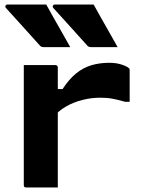

<svg xmlns="http://www.w3.org/2000/svg" viewBox="-20 -827 640 847"><path d="M215 -434H256Q284 -477 315 -502.5Q346 -528 382.5 -539Q419 -550 462 -550Q493 -550 517 -542Q541 -534 549 -526Q551 -525 551.5 -522.5Q552 -520 552 -516Q552 -498 552 -481Q552 -464 552 -447Q552 -430 552 -413Q552 -396 552 -378H532Q499 -387 476 -391.5Q453 -396 423 -396Q382 -396 343 -386Q304 -376 271 -357Q238 -338 215 -310ZM235 0Q210 0 188 0Q166 0 143.5 0Q121 0 96 0Q93 0 91 -0.5Q89 -1 87.5 -2.5Q86 -4 85.5 -6Q85 -8 85 -11Q85 -54 85 -97Q85 -140 85 -183.5Q85 -227 85 -270Q85 -313 85 -356Q85 -399 85 -442Q85 -469 85 -494Q85 -519 85 -540Q113 -540 136 -540Q159 -540 180.5 -540Q202 -540 224 -540Q228 -540 230 -538.5Q232 -537 233.5 -535Q235 -533 235 -529Q235 -476 235 -423Q235 -370 235 -317.5Q235 -265 235 -212Q235 -159 235 -106Q235 -53 235 0ZM184 -807Q202 -775 219.5 -743.5Q237 -712 255 -681Q273 -650 290 -619Q262 -619 233 -619Q204 -619 172 -619Q166 -619 161.5 -621.5Q157 -624 155 -627Q126 -660 101.5 -686.5Q77 -713 54.5 -738.5Q32 -764 6 -792Q2 -797 4.5 -802Q7 -807 13 -807Q44 -807 71 -807Q98 -807 125.5 -807Q153 -807 184 -807ZM393 -807Q411 -775 428.5 -743.5Q446 -712 464 -681Q482 -650 499 -619Q471 -619 442 -619Q413 -619 381 -619Q375 -619 370.5 -621.5Q366 -624 364 -627Q335 -660 310.5 -686.5Q286 -713 263.5 -738.5Q241 -764 215 -792Q211 -797 213.5 -802Q216 -807 222 -807Q253 -807 280 -807Q307 -807 334.5 -807Q362 -807 393 -807Z"/></svg>

Font: Recursive Monospace ExtraBold
Style: Regular
Weight: 800
Version: Version 1.047